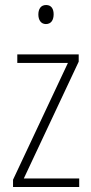

<svg xmlns="http://www.w3.org/2000/svg" viewBox="-20 -746 365 766"><path d="M164 -726C142 -726 133 -709 133 -688C133 -667 143 -650 163 -650C184 -650 194 -666 194 -689C194 -709 186 -726 164 -726ZM296 0V-34H75L294 -500V-529H49V-495H251L32 -29V0Z"/></svg>

Font: Noto Sans Thai Looped Condensed ExtraLight
Style: Regular
Weight: 200
Width: 3
Designer: Sasikarn Vongin, Ben Mitchell
Foundry: The Fontpad Ltd
Version: Version 1.001